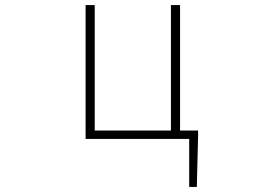

<svg xmlns="http://www.w3.org/2000/svg" viewBox="-20 -547 1040 756"><path d="M725 189H755L760 -13V-33H689V-527H653V-33H353V-527H317V0H725Z"/></svg>

Font: Harano Aji Gothic K1 ExtraLight
Style: Regular
Weight: 250
Foundry: Masamichi Hosoda
Version: HaranoAjiGothicK1-ExtraLight version 20230610;ttx 4.39.4